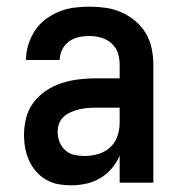

<svg xmlns="http://www.w3.org/2000/svg" viewBox="-20 -548 540 576"><path d="M193 8Q174 8 154.5 4.5Q135 1 118 -9Q101 -19 88 -34Q75 -49 67 -67Q59 -85 55.5 -104Q52 -123 52 -143Q52 -169 58.5 -194.5Q65 -220 81 -241Q97 -262 119 -276.5Q141 -291 166 -299Q191 -307 217 -310Q243 -313 269 -313H339V-354Q339 -372 333.5 -389Q328 -406 314.5 -418Q301 -430 283.5 -435Q266 -440 249 -440Q232 -440 216 -436.5Q200 -433 187 -423.5Q174 -414 166.5 -399Q159 -384 159 -368H58Q58 -391 65 -414Q72 -437 85 -456.5Q98 -476 116.5 -490Q135 -504 157 -513Q179 -522 202 -525Q225 -528 249 -528Q273 -528 297.5 -524.5Q322 -521 344.5 -511Q367 -501 386 -485Q405 -469 417.5 -448Q430 -427 435 -402.5Q440 -378 440 -354V0H339V-81Q330 -60 315 -42.5Q300 -25 280.5 -13.5Q261 -2 238.5 3Q216 8 193 8ZM233 -80Q254 -80 274.5 -86Q295 -92 310 -105.5Q325 -119 332 -139Q339 -159 339 -180V-225H269Q256 -225 243 -224Q230 -223 217.5 -220Q205 -217 193.5 -212Q182 -207 172 -198.5Q162 -190 157.5 -178Q153 -166 153 -153Q153 -137 158.5 -122.5Q164 -108 175.5 -97.5Q187 -87 202.5 -83.5Q218 -80 233 -80Z"/></svg>

Font: Iosevka Custom Semibold
Style: Regular
Weight: 600
Designer: Belleve Invis
Foundry: Belleve Invis
Version: Version 27.0.2; ttfautohint (v1.8.4)